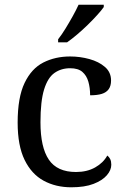

<svg xmlns="http://www.w3.org/2000/svg" viewBox="-20 -786 532 816"><path d="M283 10Q217 10 165.5 -18Q114 -46 84.5 -106.5Q55 -167 55 -265Q55 -372 84.5 -433.5Q114 -495 164.5 -520.5Q215 -546 278 -546Q320 -546 360 -535Q400 -524 426 -501.5Q452 -479 452 -444Q452 -421 442 -407Q432 -393 412.5 -387Q393 -381 363 -381Q363 -413 355.5 -439Q348 -465 330 -480.5Q312 -496 278 -496Q240 -496 211.5 -476Q183 -456 167.5 -406Q152 -356 152 -266Q152 -160 187.5 -107.5Q223 -55 303 -55Q350 -55 384.5 -74.5Q419 -94 436 -125Q444 -119 448.5 -109.5Q453 -100 453 -86Q453 -63 434 -41Q415 -19 377.5 -4.5Q340 10 283 10ZM227 -619Q242 -638 258 -664Q274 -690 289 -717Q304 -744 314 -766H421V-756Q412 -743 394 -723Q376 -703 353.5 -681Q331 -659 308 -639.5Q285 -620 265 -606H227Z"/></svg>

Font: Noto Serif Vithkuqi
Style: Regular
Weight: 400
Version: Version 1.005